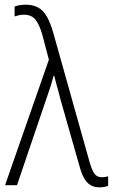

<svg xmlns="http://www.w3.org/2000/svg" viewBox="-20 -786 479 815"><path d="M1.5 0 187.5 -532.7 159.7 -638.2Q147 -682.6 130.1 -703.1Q113.3 -723.6 82 -723.6Q69.3 -723.6 59.8 -721.2Q50.3 -718.8 42 -716.3V-758.3Q48.3 -760.7 55.2 -762.5Q62 -764.2 70.6 -765.1Q79.1 -766.1 88.9 -766.1Q119.6 -766.1 141.1 -754.6Q162.6 -743.2 178.5 -716.3Q194.3 -689.5 207 -643.6L360.8 -96.2Q367.7 -72.8 374.8 -58.8Q381.8 -44.9 391.1 -39.3Q400.4 -33.7 412.6 -33.7Q420.4 -33.7 427.2 -34.9Q434.1 -36.1 439 -37.6V2.9Q434.1 4.4 429 5.9Q423.8 7.3 417.7 8.3Q411.6 9.3 403.3 9.3Q380.4 9.3 364.3 -0.2Q348.1 -9.8 336.9 -29.8Q325.7 -49.8 316.9 -82.5L237.3 -361.8Q232.4 -381.3 228.5 -395.8Q224.6 -410.2 221.4 -421.6Q218.3 -433.1 215.6 -443.1Q212.9 -453.1 210.4 -463.9H207.5Q202.6 -444.8 196.5 -425Q190.4 -405.3 183.1 -385.3L52.2 0Z"/></svg>

Font: Open Sans SemiCondensed Light
Style: Regular
Weight: 300
Width: 4
Designer: Monotype Design Team
Foundry: Monotype Imaging Inc.
Version: Version 3.000